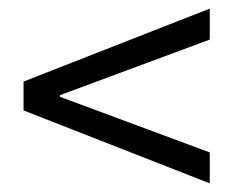

<svg xmlns="http://www.w3.org/2000/svg" viewBox="-20 -553 537 442"><path d="M34.2 -365.2 462.9 -533.2V-461.9L118.2 -334V-330.1L462.9 -202.1V-130.9L34.2 -298.8Z"/></svg>

Font: SourceSansPro-Regular
Style: Regular
Weight: 400
Designer: Paul D. Hunt
Foundry: Adobe Systems Incorporated
Version: Version 1.050;PS Version 1.000;hotconv 1.0.70;makeotf.lib2.5